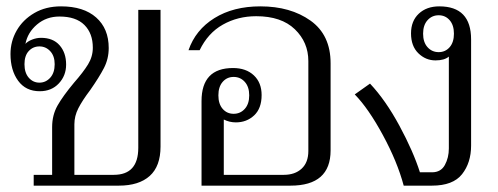

<svg xmlns="http://www.w3.org/2000/svg" viewBox="-20 -584 1567 604"><path d="M86 -34H144V-184Q144 -222 161 -252Q178 -282 213 -324Q242 -357 257 -381.5Q272 -406 272 -434Q272 -479 245.5 -505.5Q219 -532 167 -532Q126 -532 96.5 -507Q67 -482 60 -446Q67 -454 81 -459.5Q95 -465 109 -465Q147 -465 167.5 -441.5Q188 -418 188 -381Q188 -346 165 -321.5Q142 -297 105 -297Q61 -297 37 -330Q13 -363 13 -414Q13 -454 32.5 -488Q52 -522 88 -543Q124 -564 172 -564Q243 -564 282.5 -529Q322 -494 322 -433Q322 -399 307 -370Q292 -341 264 -301Q239 -268 226.5 -243.5Q214 -219 214 -193V-34H338Q415 -34 415 -119V-553H485V-123Q485 -61 451 -30.5Q417 0 354 0H86ZM152 -382Q152 -408 138 -423Q124 -438 104 -438Q84 -438 70.5 -423.5Q57 -409 57 -382Q57 -355 70.5 -339.5Q84 -324 104 -324Q124 -324 138 -339.5Q152 -355 152 -382Z M614 -266Q614 -370 713 -370Q754 -370 778.5 -347Q803 -324 803 -285Q803 -243 779.5 -221Q756 -199 722 -199Q702 -199 684 -208V-34H873Q908 -34 929 -53.5Q950 -73 950 -109V-392Q950 -451 907.5 -492Q865 -533 786 -533Q728 -533 681 -506.5Q634 -480 608 -426H573Q595 -490 654.5 -527Q714 -564 799 -564Q894 -564 957 -519Q1020 -474 1020 -385V-111Q1020 0 894 0H614ZM764 -284Q764 -311 750 -326.5Q736 -342 715 -342Q694 -342 680.5 -326.5Q667 -311 667 -284Q667 -257 680.5 -241.5Q694 -226 715 -226Q736 -226 750 -241.5Q764 -257 764 -284Z M1096 -287 1144 -321Q1193 -269 1236.5 -188.5Q1280 -108 1301 -42H1339Q1367 -42 1379.5 -65Q1392 -88 1392 -117V-406Q1378 -394 1350 -394Q1319 -394 1296 -416.5Q1273 -439 1273 -479Q1273 -518 1297.5 -541Q1322 -564 1362 -564Q1462 -564 1462 -460V-126Q1462 -72 1433.5 -36Q1405 0 1339 0H1250Q1230 -75 1184.5 -159Q1139 -243 1096 -287ZM1408 -478Q1408 -505 1394.5 -520.5Q1381 -536 1360 -536Q1339 -536 1325 -520.5Q1311 -505 1311 -478Q1311 -451 1325 -435.5Q1339 -420 1360 -420Q1381 -420 1394.5 -435.5Q1408 -451 1408 -478Z"/></svg>

Font: Trirong Light
Style: Regular
Weight: 300
Designer: Katatrad Team
Foundry: CadsonDemak
Version: Version 1.001